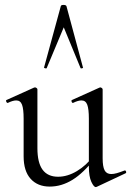

<svg xmlns="http://www.w3.org/2000/svg" viewBox="-20 -750 533 780"><path d="M182 8Q133 8 104.5 -23.5Q76 -55 76 -115V-268Q76 -307 69.5 -324.5Q63 -342 46 -342Q32 -342 12 -332Q8 -331 5.5 -337Q3 -343 7 -344L118 -394Q120 -395 122 -395Q125 -395 128.5 -392.5Q132 -390 132 -387V-148Q132 -89 153 -60.5Q174 -32 216 -32Q254 -32 292.5 -55Q331 -78 360 -117L365 -106Q319 -47 274.5 -19.5Q230 8 182 8ZM397 -387V-107Q397 -73 405 -58Q413 -43 432 -43Q442 -43 454.5 -46.5Q467 -50 485 -57Q490 -59 492 -53.5Q494 -48 490 -46L373 9Q371 10 369 10Q361 10 351 -11.5Q341 -33 341 -73V-268Q341 -307 334.5 -324.5Q328 -342 311 -342Q297 -342 277 -332Q273 -331 271 -337Q269 -343 273 -344L384 -394Q386 -395 387 -395Q390 -395 393.5 -392.5Q397 -390 397 -387ZM317 -476Q319 -474 313.5 -472.5Q308 -471 307 -474L239 -639L170 -474Q169 -471 163.5 -472.5Q158 -474 159 -476L227 -725Q228 -730 238 -730Q248 -730 250 -725Z"/></svg>

Font: Cormorant Infant Light
Style: Regular
Weight: 400
Version: Version 4.001